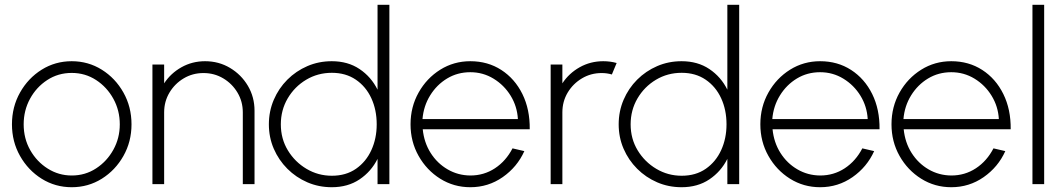

<svg xmlns="http://www.w3.org/2000/svg" viewBox="-20 -770 4452 803"><path d="M280 13Q211 13 154.2 -22.5Q97.5 -58 63.8 -117.8Q30 -177.5 30 -250Q30 -323 63.8 -383Q97.5 -443 154.2 -478.5Q211 -514 280 -514Q349 -514 405.8 -478.5Q462.5 -443 496.2 -383Q530 -323 530 -250Q530 -177.5 496.2 -117.8Q462.5 -58 405.8 -22.5Q349 13 280 13ZM280 -36Q336.5 -36 382 -65.8Q427.5 -95.5 454.2 -144Q481 -192.5 481 -250Q481 -308 454.2 -356.8Q427.5 -405.5 382 -435.2Q336.5 -465 280 -465Q223 -465 177.5 -435.2Q132 -405.5 105.5 -356.8Q79 -308 79 -250Q79 -190.5 106.5 -142Q134 -93.5 179.8 -64.8Q225.5 -36 280 -36Z M1044.5 -307V0H995.5V-300Q995.5 -345.5 973.2 -382.8Q951 -420 913.8 -442.2Q876.5 -464.5 831 -464.5Q785.5 -464.5 748.2 -442.2Q711 -420 688.8 -382.8Q666.5 -345.5 666.5 -300V0H617.5V-500H666.5V-421.5Q694 -463.5 739 -488.8Q784 -514 837.5 -514Q895 -514 942 -486Q989 -458 1016.8 -411Q1044.5 -364 1044.5 -307Z M1559 -750H1608.5V0H1559V-105.5Q1532.5 -52.5 1483.8 -19.8Q1435 13 1367.5 13Q1313 13 1265.5 -7.5Q1218 -28 1181.8 -64.2Q1145.5 -100.5 1125 -148Q1104.5 -195.5 1104.5 -250Q1104.5 -304.5 1125 -352.5Q1145.5 -400.5 1181.8 -436.8Q1218 -473 1265.5 -493.5Q1313 -514 1367.5 -514Q1435 -514 1483.8 -481.2Q1532.5 -448.5 1559 -395ZM1368 -35Q1427 -35 1469 -64.2Q1511 -93.5 1533.2 -142.2Q1555.5 -191 1555.5 -250Q1555.5 -310.5 1533 -359.2Q1510.5 -408 1468.2 -436.8Q1426 -465.5 1368 -465.5Q1309 -465.5 1260.5 -436.5Q1212 -407.5 1183.2 -358.5Q1154.5 -309.5 1154.5 -250Q1154.5 -189.5 1184 -141Q1213.5 -92.5 1262 -63.8Q1310.5 -35 1368 -35Z M1947 13Q1878 13 1821.2 -22.5Q1764.5 -58 1730.8 -117.8Q1697 -177.5 1697 -250Q1697 -323 1730.8 -383Q1764.5 -443 1821.2 -478.5Q1878 -514 1947 -514Q2020 -514 2076.5 -477.5Q2133 -441 2164.8 -376.8Q2196.5 -312.5 2195.5 -229.5H1748Q1753.5 -174 1781 -130.5Q1808.5 -87 1851.8 -61.8Q1895 -36.5 1947 -36Q2004 -36 2050 -66.2Q2096 -96.5 2123.5 -149.5L2173 -138Q2143 -71.5 2082.5 -29.2Q2022 13 1947 13ZM1747 -272H2146Q2143 -325 2115.8 -369.5Q2088.5 -414 2044.2 -441Q2000 -468 1947 -468Q1893.5 -468 1850 -441.8Q1806.5 -415.5 1779 -371Q1751.5 -326.5 1747 -272Z M2283 0V-500H2332V-421.5Q2359.5 -463.5 2404.5 -488.8Q2449.5 -514 2503 -514Q2532.5 -514 2559 -506.5L2539 -458.5Q2518.5 -464.5 2496.5 -464.5Q2451 -464.5 2413.8 -442.2Q2376.5 -420 2354.2 -382.8Q2332 -345.5 2332 -300V0Z M3022 -750H3071.5V0H3022V-105.5Q2995.5 -52.5 2946.8 -19.8Q2898 13 2830.5 13Q2776 13 2728.5 -7.5Q2681 -28 2644.8 -64.2Q2608.5 -100.5 2588 -148Q2567.5 -195.5 2567.5 -250Q2567.5 -304.5 2588 -352.5Q2608.5 -400.5 2644.8 -436.8Q2681 -473 2728.5 -493.5Q2776 -514 2830.5 -514Q2898 -514 2946.8 -481.2Q2995.5 -448.5 3022 -395ZM2831 -35Q2890 -35 2932 -64.2Q2974 -93.5 2996.2 -142.2Q3018.5 -191 3018.5 -250Q3018.5 -310.5 2996 -359.2Q2973.5 -408 2931.2 -436.8Q2889 -465.5 2831 -465.5Q2772 -465.5 2723.5 -436.5Q2675 -407.5 2646.2 -358.5Q2617.5 -309.5 2617.5 -250Q2617.5 -189.5 2647 -141Q2676.5 -92.5 2725 -63.8Q2773.5 -35 2831 -35Z M3410 13Q3341 13 3284.2 -22.5Q3227.5 -58 3193.8 -117.8Q3160 -177.5 3160 -250Q3160 -323 3193.8 -383Q3227.5 -443 3284.2 -478.5Q3341 -514 3410 -514Q3483 -514 3539.5 -477.5Q3596 -441 3627.8 -376.8Q3659.5 -312.5 3658.5 -229.5H3211Q3216.5 -174 3244 -130.5Q3271.5 -87 3314.8 -61.8Q3358 -36.5 3410 -36Q3467 -36 3513 -66.2Q3559 -96.5 3586.5 -149.5L3636 -138Q3606 -71.5 3545.5 -29.2Q3485 13 3410 13ZM3210 -272H3609Q3606 -325 3578.8 -369.5Q3551.5 -414 3507.2 -441Q3463 -468 3410 -468Q3356.5 -468 3313 -441.8Q3269.5 -415.5 3242 -371Q3214.5 -326.5 3210 -272Z M3958.5 13Q3889.5 13 3832.8 -22.5Q3776 -58 3742.2 -117.8Q3708.5 -177.5 3708.5 -250Q3708.5 -323 3742.2 -383Q3776 -443 3832.8 -478.5Q3889.5 -514 3958.5 -514Q4031.5 -514 4088 -477.5Q4144.5 -441 4176.2 -376.8Q4208 -312.5 4207 -229.5H3759.5Q3765 -174 3792.5 -130.5Q3820 -87 3863.2 -61.8Q3906.5 -36.5 3958.5 -36Q4015.5 -36 4061.5 -66.2Q4107.5 -96.5 4135 -149.5L4184.5 -138Q4154.5 -71.5 4094 -29.2Q4033.5 13 3958.5 13ZM3758.5 -272H4157.5Q4154.5 -325 4127.2 -369.5Q4100 -414 4055.8 -441Q4011.5 -468 3958.5 -468Q3905 -468 3861.5 -441.8Q3818 -415.5 3790.5 -371Q3763 -326.5 3758.5 -272Z M4298 0V-750H4347V0Z"/></svg>

Font: Urbanist ExtraLight
Style: Regular
Weight: 200
Designer: Corey Hu
Foundry: Corey Hu
Version: Version 1.330; ttfautohint (v1.8.4.7-5d5b)